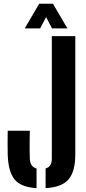

<svg xmlns="http://www.w3.org/2000/svg" viewBox="-20 -992 455 1021"><path d="M174.4 8.5Q90.6 3.6 57 -38.6Q23.5 -80.7 21 -171.1Q20.4 -200.7 20.4 -233.9Q20.4 -267.2 21 -296.8H138.6Q138 -275.9 137.7 -249.3Q137.5 -222.6 137.7 -196Q138 -169.4 138.6 -148.5Q139.6 -127.2 147.9 -114Q156.3 -100.7 174.4 -95.9ZM222.5 8.5V-96.4Q240.1 -101.1 247.8 -114.2Q255.6 -127.2 255.6 -148.5V-800H380.4V-171.1Q380.4 -80.3 344.8 -38.4Q309.1 3.6 222.5 8.5ZM111.5 -840.9 188.4 -972.1H261.7L338.5 -840.9H256.6L225.2 -901.1L193.4 -840.9Z"/></svg>

Font: Big Shoulders Stencil Display SC Thin
Style: Regular
Weight: 100
Designer: Patric King
Foundry: XO Type Co
Version: Version 2.001